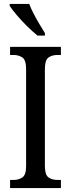

<svg xmlns="http://www.w3.org/2000/svg" viewBox="-20 -951 358 971"><path d="M31 0V-41H48Q75 -41 93.5 -54Q112 -67 112 -111V-601Q112 -647 93.5 -660Q75 -673 48 -673H31V-714H288V-673H271Q243 -673 225 -660Q207 -647 207 -601V-112Q207 -67 225 -54Q243 -41 271 -41H288V0ZM170 -771Q147 -789 118 -817.5Q89 -846 64.5 -875Q40 -904 29 -921V-931H128Q136 -909 150 -882Q164 -855 179.5 -829Q195 -803 207 -784V-771Z"/></svg>

Font: Noto Serif Ethiopic Condensed
Style: Regular
Weight: 400
Width: 3
Designer: Monotype Design Team
Foundry: Monotype Imaging Inc.
Version: Version 2.102; ttfautohint (v1.8.4.7-5d5b)